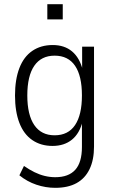

<svg xmlns="http://www.w3.org/2000/svg" viewBox="-20 -713 547 921"><path d="M245 188Q199 188 154.5 173Q110 158 73 128L95 83Q121 101 145.5 113Q170 125 195 131Q220 137 245 137Q309 137 341 101.5Q373 66 373 -8V-131H376Q362 -73 325 -43Q288 -13 232 -13Q176 -13 135 -41Q94 -69 73 -123.5Q52 -178 52 -255Q52 -332 73 -386.5Q94 -441 135 -469Q176 -497 233 -497Q289 -497 325.5 -466.5Q362 -436 377 -377H374V-489H431V-10Q431 54 409.5 98.5Q388 143 347 165.5Q306 188 245 188ZM242 -64Q307 -64 340 -113Q373 -162 373 -255Q373 -349 340 -397.5Q307 -446 242 -446Q178 -446 144.5 -397.5Q111 -349 111 -255Q111 -162 144.5 -113Q178 -64 242 -64ZM207 -620V-693H281V-620Z"/></svg>

Font: Nunito Sans 10pt Condensed Light
Style: Regular
Weight: 300
Width: 3
Designer: Vernon Adams
Foundry: Vernon Adams
Version: Version 3.101;gftools[0.9.27]